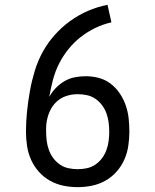

<svg xmlns="http://www.w3.org/2000/svg" viewBox="-20 -763 640 791"><path d="M300 8Q270 8 241 2Q212 -4 186 -18.5Q160 -33 140 -55.5Q120 -78 108 -105Q96 -132 91.5 -161.5Q87 -191 87 -220Q87 -263 91.5 -305.5Q96 -348 103.5 -389.5Q111 -431 123.5 -472Q136 -513 156.5 -550Q177 -587 205.5 -619Q234 -651 268.5 -676Q303 -701 342 -718Q381 -735 423 -743L439 -671Q404 -663 372 -647.5Q340 -632 312 -610Q284 -588 261.5 -560Q239 -532 223 -500Q207 -468 198 -433.5Q189 -399 183 -364Q194 -384 210 -400.5Q226 -417 245.5 -428.5Q265 -440 287.5 -444.5Q310 -449 333 -449Q360 -449 387 -442Q414 -435 436 -418Q458 -401 473.5 -378Q489 -355 498 -329Q507 -303 510 -275.5Q513 -248 513 -221Q513 -191 508.5 -161.5Q504 -132 492 -105Q480 -78 460 -55.5Q440 -33 414 -18.5Q388 -4 359 2Q330 8 300 8ZM300 -66Q319 -66 338 -70Q357 -74 373 -85Q389 -96 400.5 -111.5Q412 -127 418.5 -145Q425 -163 427.5 -182Q430 -201 430 -220Q430 -240 427.5 -259Q425 -278 418.5 -296Q412 -314 400.5 -329.5Q389 -345 373 -356Q357 -367 338 -371Q319 -375 300 -375Q275 -375 251.5 -367Q228 -359 210.5 -341.5Q193 -324 183.5 -301Q174 -278 171 -253Q170 -245 170 -237Q170 -229 170 -221Q170 -201 172.5 -182Q175 -163 181.5 -145Q188 -127 199.5 -111.5Q211 -96 227 -85Q243 -74 262 -70Q281 -66 300 -66Z"/></svg>

Font: Iosevka HT Extended
Style: Regular
Weight: 400
Width: 7
Monospace: yes
Designer: Belleve Invis
Foundry: Belleve Invis
Version: Version 32.3.0; ttfautohint (v1.8.4)